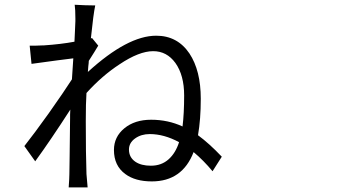

<svg xmlns="http://www.w3.org/2000/svg" viewBox="-20 -775 1540 812"><path d="M270.5 17.6Q273.4 -23.4 273.4 -38.1Q273.4 -63.5 274.4 -107.4Q275.4 -203.1 276.4 -276.4Q276.4 -280.3 276.4 -290Q277.3 -303.7 277.3 -311.5Q194.3 -182.6 128.9 -92.8L83 -157.2Q124 -209 185.5 -294.9Q251 -387.7 284.2 -439.5Q286.1 -469.7 290 -528.3Q240.2 -522.5 113.3 -504.9L105.5 -582Q124 -581.1 160.2 -583Q163.1 -583 165 -583Q237.3 -587.9 294.9 -598.6Q295.9 -614.3 296.9 -641.6Q298.8 -679.7 298.8 -685.5Q298.8 -689.5 298.8 -696.3Q298.8 -735.4 295.9 -754.9L338.9 -752.9L382.8 -752Q375 -716.8 364.3 -612.3L369.1 -614.3L395.5 -582Q390.6 -574.2 378.9 -554.7Q363.3 -530.3 355.5 -517.6Q355.5 -509.8 353.5 -495.1Q352.5 -479.5 351.6 -470.7Q519.5 -624 640.6 -624Q730.5 -624 781.2 -548.8Q829.1 -476.6 829.1 -357.4Q829.1 -270.5 817.4 -203.1Q865.2 -168 918 -112.3L878.9 -50.8Q840.8 -96.7 798.8 -131.8Q751 -7.8 622.1 -7.8Q551.8 -7.8 509.8 -39.1Q461.9 -74.2 461.9 -140.6Q461.9 -196.3 505.9 -232.4Q549.8 -268.6 619.1 -268.6Q690.4 -268.6 752 -240.2Q758.8 -295.9 758.8 -371.1Q758.8 -457 721.7 -508.8Q685.5 -558.6 627.9 -558.6Q568.4 -558.6 485.4 -502.9Q412.1 -455.1 345.7 -381.8Q342.8 -339.8 342.8 -262.7Q342.8 -122.1 345.7 -39.1Q347.7 -9.8 350.6 17.6ZM618.2 -74.2Q663.1 -74.2 693.4 -101.6Q722.7 -127.9 737.3 -173.8Q673.8 -208 613.3 -208Q577.1 -208 551.3 -189.5Q525.4 -170.9 525.4 -142.6Q525.4 -109.4 552.7 -90.8Q577.1 -74.2 618.2 -74.2Z"/></svg>

Font: Bpmf GenSeki Gothic R
Style: R
Weight: 400
Foundry: But Ko
Version: Version 1.320